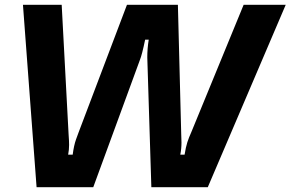

<svg xmlns="http://www.w3.org/2000/svg" viewBox="-20 -783 1215 803"><path d="M133 0 76 -763H238L267 -219Q269 -193 269 -177Q269 -157 265 -136H284Q289 -175 298 -200Q307 -225 309 -230L511 -763H724L738 -219L739 -187Q739 -161 734 -136H752Q757 -168 763.5 -188Q770 -208 780 -230L999 -763H1175L849 0H613L596 -543Q596 -580 602 -617H587Q574 -554 565 -532L370 0Z"/></svg>

Font: Open Sauce Sans ExBold Italic
Style: Regular
Weight: 800
Italic angle: -10°
Designer: Alfredo Marco Pradil
Foundry: Creative Sauce Fz LLC
Version: Version 1.477